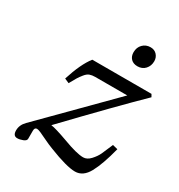

<svg xmlns="http://www.w3.org/2000/svg" viewBox="-166 -790 849 913"><g transform="rotate(30 259.0 -334.0)"><path d="M337 -619Q337 -646 354 -663Q371 -680 396 -680Q418 -680 431 -665.5Q444 -651 444 -631Q444 -605 428 -587.5Q412 -570 386 -570Q363 -570 350 -583.5Q337 -597 337 -619ZM63 -72Q85 -95 414 -426H238Q221 -426 208.5 -421.5Q196 -417 184 -402Q172 -387 165.5 -376.5Q159 -366 143 -337L118 -348Q148 -443 185 -490H510L518 -476Q395 -356 172 -123Q197 -120 266 -95Q343 -66 379 -66Q400 -66 418.5 -86Q437 -106 446.5 -126.5Q456 -147 473 -188L501 -181Q477 -87 450 -37.5Q423 12 379 12Q333 12 232 -28Q208 -37 182.5 -49.5Q157 -62 143 -68Q129 -74 122 -74Q109 -74 109 -56V-12Q109 -1 92.5 5.5Q76 12 62 12Q39 12 39 -18Q39 -48 63 -72Z"/></g></svg>

Font: Heuristica
Style: Italic
Weight: 400
Italic angle: -13°
Version: Version 1.0.2